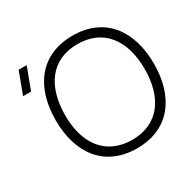

<svg xmlns="http://www.w3.org/2000/svg" viewBox="-161 -914 1129 1108"><g transform="rotate(-30 404.0 -360.0)"><path d="M450.5 15C665.5 15 777.5 -139.5 777.5 -360C777.5 -580.5 665.5 -735 450.5 -735C235 -735 123 -580.5 123 -360C123 -139.5 235 15 450.5 15ZM137 -720H83.5L29.5 -575H83ZM450.5 -41.5C273.5 -41.5 183 -172.5 184.5 -360C186 -547.5 273.5 -678.5 450.5 -678.5C627.5 -678.5 716 -547.5 716 -360C716 -172.5 627.5 -41.5 450.5 -41.5Z"/></g></svg>

Font: Vela Sans Light
Style: Regular
Weight: 300
Designer: Principal design: Mikhail Sharanda - project Manrope.
Design modification: Ravid Balaliev
Foundry: Mikhail Sharanda
Version: Version 1.001